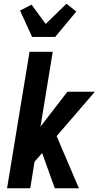

<svg xmlns="http://www.w3.org/2000/svg" viewBox="-20 -1014 540 1034"><path d="M275 0 207 -190 166 -143 143 0H18L139 -735H264L198 -332L343 -520H491L285 -281L405 0ZM153 -815 88 -957 150 -989 226 -885 338 -994 391 -952 277 -815Z"/></svg>

Font: Iosevka Extrabold Oblique
Style: Regular
Weight: 800
Italic angle: -9°
Monospace: yes
Designer: Belleve Invis
Foundry: Belleve Invis
Version: Version 32.5.0; ttfautohint (v1.8.4)